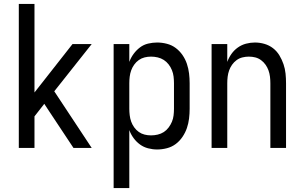

<svg xmlns="http://www.w3.org/2000/svg" viewBox="-20 -755 1540 980"><path d="M76 0H156V-161L206 -225L231 -187L355 0H448L257 -289L448 -530H350L156 -283V-735H76Z M560 205H640V-91Q648 -69 662 -50Q676 -31 694.5 -17.5Q713 -4 736 2Q759 8 782 8Q807 8 832 1.5Q857 -5 877 -20Q897 -35 911.5 -56.5Q926 -78 934 -101.5Q942 -125 945 -150Q948 -175 948 -200V-330Q948 -355 945 -380Q942 -405 934 -429Q926 -453 911.5 -474Q897 -495 877 -510Q857 -525 832 -531.5Q807 -538 782 -538Q759 -538 736 -532.5Q713 -527 694.5 -513Q676 -499 662 -480Q648 -461 640 -439V-530H560ZM751 -64Q734 -64 718 -68Q702 -72 688.5 -81.5Q675 -91 665 -105Q655 -119 649.5 -134.5Q644 -150 642 -167Q640 -184 640 -200V-330Q640 -347 642 -363.5Q644 -380 649.5 -395.5Q655 -411 665 -425Q675 -439 688.5 -448.5Q702 -458 718 -462Q734 -466 751 -466Q768 -466 785 -462Q802 -458 816 -449Q830 -440 840.5 -426.5Q851 -413 857.5 -397Q864 -381 866 -364Q868 -347 868 -330V-200Q868 -183 866 -166Q864 -149 857.5 -133.5Q851 -118 840.5 -104Q830 -90 816 -81Q802 -72 785 -68Q768 -64 751 -64Z M1060 0H1140V-330Q1140 -347 1142 -363.5Q1144 -380 1149.5 -395.5Q1155 -411 1164.5 -424.5Q1174 -438 1187.5 -448Q1201 -458 1217.5 -462Q1234 -466 1250 -466Q1267 -466 1283 -462Q1299 -458 1312.5 -448Q1326 -438 1335.5 -424.5Q1345 -411 1350.5 -395.5Q1356 -380 1358 -363.5Q1360 -347 1360 -330V0H1440V-330Q1440 -355 1437.5 -379.5Q1435 -404 1427 -427.5Q1419 -451 1406 -472.5Q1393 -494 1373.5 -509Q1354 -524 1330 -531Q1306 -538 1281 -538Q1258 -538 1235.5 -532Q1213 -526 1194 -512.5Q1175 -499 1161.5 -480Q1148 -461 1140 -439V-530H1060Z"/></svg>

Font: Iosevka SS09
Style: Regular
Weight: 400
Monospace: yes
Designer: Belleve Invis
Foundry: Belleve Invis
Version: Version 5.2.1; ttfautohint (v1.8.3)